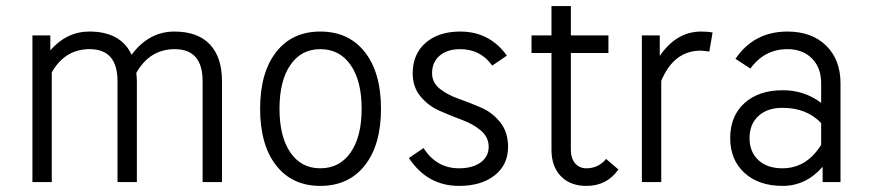

<svg xmlns="http://www.w3.org/2000/svg" viewBox="-20 -606 2895 639"><path d="M435.5 0H371.1V-335.9Q371.1 -442.4 278.3 -442.4Q196.3 -442.4 152.3 -365.2V0H87.9V-488.3H147.5V-438.5Q202.1 -501 277.3 -501Q381.8 -501 418 -423.8Q475.6 -501 560.5 -501Q637.7 -501 678.2 -458.5Q718.8 -416 718.8 -335.9V0H654.3V-335.9Q654.3 -442.4 561.5 -442.4Q478.5 -442.4 433.6 -363.3Q435.5 -345.7 435.5 -335.9Z M1045.9 -501Q1140.6 -501 1194.3 -432.6Q1248 -364.3 1248 -244.1Q1248 -124 1194.3 -55.7Q1140.6 12.7 1045.9 12.7Q952.1 12.7 898.9 -55.7Q845.7 -124 845.7 -244.1Q845.7 -364.3 898.9 -432.6Q952.1 -501 1045.9 -501ZM1045.9 -45.9Q1110.4 -45.9 1147 -98.6Q1183.6 -151.4 1183.6 -244.1Q1183.6 -336.9 1147 -389.6Q1110.4 -442.4 1045.9 -442.4Q982.4 -442.4 946.3 -389.6Q910.2 -336.9 910.2 -244.1Q910.2 -151.4 946.3 -98.6Q982.4 -45.9 1045.9 -45.9Z M1353.5 -362.3Q1353.5 -425.8 1396.5 -463.4Q1439.5 -501 1511.7 -501Q1609.4 -501 1667 -420.9L1618.2 -387.7Q1579.1 -442.4 1511.7 -442.4Q1468.8 -442.4 1443.4 -420.9Q1418 -399.4 1418 -362.3Q1418 -331.1 1443.8 -310.5Q1469.7 -290 1507.3 -276.9Q1544.9 -263.7 1582 -247.6Q1619.1 -231.4 1645 -198.7Q1670.9 -166 1670.9 -117.2Q1670.9 -57.6 1626.5 -22.5Q1582 12.7 1507.8 12.7Q1402.3 12.7 1340.8 -80.1L1389.6 -113.3Q1432.6 -45.9 1507.8 -45.9Q1552.7 -45.9 1579.6 -65.4Q1606.4 -85 1606.4 -117.2Q1606.4 -149.4 1580.6 -171.4Q1554.7 -193.4 1517.6 -207Q1480.5 -220.7 1442.9 -237.3Q1405.3 -253.9 1379.4 -285.2Q1353.5 -316.4 1353.5 -362.3Z M1749 -488.3H1815.4V-585.9H1879.9V-488.3H2004.9V-429.7H1879.9V-107.4Q1879.9 -79.1 1894 -62.5Q1908.2 -45.9 1931.6 -45.9Q1971.7 -45.9 1997.1 -77.1L2038.1 -42Q2000 12.7 1931.6 12.7Q1877.9 12.7 1846.7 -19.5Q1815.4 -51.8 1815.4 -107.4V-429.7H1749Z M2340.8 -434.6 2312.5 -437.5Q2222.7 -437.5 2180.7 -336.9V0H2116.2V-488.3H2175.8V-419.9Q2231.4 -501 2313.5 -501Q2335 -501 2351.6 -498Z M2717.8 -50.8Q2662.1 12.7 2585 12.7Q2504.9 12.7 2457.5 -30.8Q2410.2 -74.2 2410.2 -146.5Q2410.2 -219.7 2457.5 -262.7Q2504.9 -305.7 2585 -305.7Q2657.2 -305.7 2712.9 -263.7V-329.1Q2712.9 -380.9 2682.1 -411.6Q2651.4 -442.4 2600.6 -442.4Q2524.4 -442.4 2477.5 -377.9L2427.7 -410.2Q2489.3 -501 2600.6 -501Q2681.6 -501 2729.5 -454.1Q2777.3 -407.2 2777.3 -329.1V0H2717.8ZM2584 -45.9Q2664.1 -45.9 2712.9 -124V-196.3Q2665 -247.1 2584 -247.1Q2533.2 -247.1 2503.9 -219.7Q2474.6 -192.4 2474.6 -146.5Q2474.6 -100.6 2503.9 -73.2Q2533.2 -45.9 2584 -45.9Z"/></svg>

Font: Lohit Devanagari
Style: Regular
Weight: 400
Version: 2.95.4